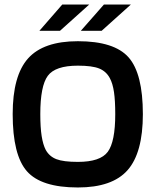

<svg xmlns="http://www.w3.org/2000/svg" viewBox="-20 -819 687 848"><path d="M611 -315Q611 -144 543.5 -67.5Q476 9 324 9Q162 9 99 -62.5Q36 -134 36 -315Q36 -485 104 -561Q172 -637 324 -637Q485 -637 548 -565.5Q611 -494 611 -315ZM182 -157Q198 -128 229 -116Q260 -104 324 -104Q423 -104 456 -148.5Q489 -193 489 -315Q489 -374 483.5 -412Q478 -450 465 -474Q449 -504 418 -516.5Q387 -529 324 -529Q224 -529 191 -484Q158 -439 158 -315Q158 -256 164 -218Q170 -180 182 -157ZM255 -799H374L245 -683H154ZM439 -799H558L429 -683H337Z"/></svg>

Font: Blinker SemiBold
Style: Regular
Weight: 600
Designer: Juergen Huber
Foundry: supertype
Version: Version 1.015;PS 1.15;hotconv 1.0.88;makeotf.lib2.5.647800